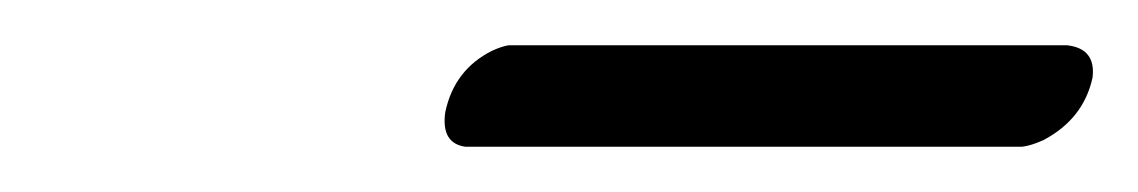

<svg xmlns="http://www.w3.org/2000/svg" viewBox="-20 -593 498 84"><path d="M427.2 -528.8H183.6Q172.9 -530.3 174.8 -543.9Q178.7 -562.5 195.3 -570.8Q199.7 -572.8 202.6 -573.2H446.8Q459.5 -571.8 458 -559.1Q454.1 -541 436.5 -531.7Q431.2 -529.3 427.2 -528.8Z"/></svg>

Font: Linux Biolinum Slanted O
Style: Slanted
Weight: 400
Designer: Philipp H. Poll
Foundry: Philipp H. Poll
Version: Version 1.0.4